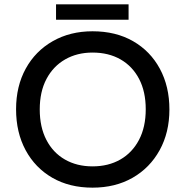

<svg xmlns="http://www.w3.org/2000/svg" viewBox="-20 -854 854 884"><path d="M406 10Q300 10 221 -35.5Q142 -81 98 -162.5Q54 -244 54 -351Q54 -457 98.5 -538Q143 -619 223 -664.5Q303 -710 406 -710Q513 -710 592.5 -664.5Q672 -619 716 -537.5Q760 -456 760 -350Q760 -244 715 -162.5Q670 -81 590.5 -35.5Q511 10 406 10ZM406 -88Q479 -88 534 -119.5Q589 -151 620 -210Q651 -269 651 -351Q651 -432 620.5 -490.5Q590 -549 535 -580.5Q480 -612 406 -612Q335 -612 280 -580.5Q225 -549 194 -490.5Q163 -432 163 -350Q163 -269 193.5 -210Q224 -151 279 -119.5Q334 -88 406 -88ZM238 -763V-834H572V-763Z"/></svg>

Font: REM
Style: Regular
Weight: 400
Designer: Octavio Pardo
Foundry: Ashler Design
Version: Version 1.005;gftools[0.9.28]